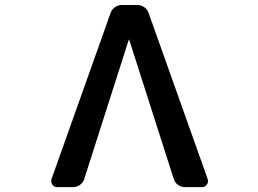

<svg xmlns="http://www.w3.org/2000/svg" viewBox="-20 -775 1040 774"><path d="M726.6 -20.5Q710.9 -20.5 698.2 -29.3Q685.5 -38.1 680.7 -52.7L501 -614.3Q501 -615.2 500 -615.2Q499 -615.2 499 -614.3L319.3 -52.7Q314.5 -38.1 301.8 -29.3Q289.1 -20.5 273.4 -20.5H210.9Q198.2 -20.5 191.4 -30.3Q186.5 -37.1 186.5 -43.9Q186.5 -48.8 187.5 -52.7L425.8 -722.7Q430.7 -737.3 443.4 -746.1Q456.1 -754.9 471.7 -754.9H533.2Q548.8 -754.9 561.5 -746.1Q574.2 -737.3 579.1 -722.7L817.4 -52.7Q818.4 -48.8 818.4 -43.9Q818.4 -37.1 813.5 -30.3Q806.6 -20.5 793.9 -20.5Z"/></svg>

Font: Rounded-L Mgen+ 1m medium
Style: Regular
Weight: 500
Designer: [Source Han Sans]
Ryoko NISHIZUKA  (kana & ideographs); Paul D. Hunt (Latin, Greek & Cyrillic); Wenlong ZHANG  (bopomofo
Version: Version 1.059.20150602